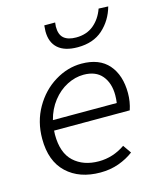

<svg xmlns="http://www.w3.org/2000/svg" viewBox="-119 -876 803 973"><g transform="rotate(-15 282.5 -389.5)"><path d="M45 -228Q45 -318 86.5 -390.5Q128 -463 195 -504Q262 -545 335 -545Q429 -545 477 -489.5Q525 -434 525 -340Q525 -295 511 -253H114Q113 -245 113 -232Q113 -136 163 -90Q213 -44 294 -44Q368 -44 432 -88L462 -45Q428 -19 383.5 -3Q339 13 287 13Q177 13 111 -49Q45 -111 45 -228ZM202 -750Q203 -766 204 -781H261L259 -759Q259 -717 281 -698.5Q303 -680 345 -680Q400 -680 437 -710.5Q474 -741 492 -792L542 -790Q523 -721 472.5 -675.5Q422 -630 340 -630Q272 -630 237 -661Q202 -692 202 -750ZM457 -306Q460 -327 460 -347Q460 -410 427.5 -449Q395 -488 331 -488Q287 -488 244 -466Q201 -444 168.5 -402.5Q136 -361 122 -306Z"/></g></svg>

Font: Nebula Sans Book
Style: Regular
Weight: 400
Italic angle: -9°
Designer: Paul D. Hunt for Adobe (as Source Sans)
Foundry: Nebula Entertainment & Broadcasting LLC
Version: Version 1.010